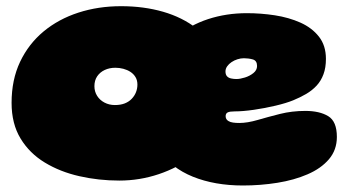

<svg xmlns="http://www.w3.org/2000/svg" viewBox="-20 -538 1102 605"><path d="M356 31Q291 31 230.2 17.2Q169.5 3.5 121.2 -25.8Q73 -55 44.8 -101.5Q16.5 -148 16.5 -214Q16.5 -286.5 43.2 -343Q70 -399.5 117.2 -438.8Q164.5 -478 227 -498.2Q289.5 -518.5 361.5 -518.5Q433 -518.5 493.8 -501Q554.5 -483.5 599.5 -448.5Q644.5 -413.5 669.2 -361.2Q694 -309 694 -239Q694 -180.5 665.5 -131.2Q637 -82 588.8 -45.8Q540.5 -9.5 480.2 10.8Q420 31 356 31ZM342 -207Q360 -207 373.2 -212.2Q386.5 -217.5 395.2 -226.8Q404 -236 408.5 -247.5Q413 -259 413 -271.5Q413 -285 407 -295Q401 -305 391 -311.5Q381 -318 368.8 -321.2Q356.5 -324.5 343.5 -324.5Q325 -324.5 310 -317.5Q295 -310.5 286.2 -297.5Q277.5 -284.5 277.5 -266.5Q277.5 -249.5 286 -236Q294.5 -222.5 309.2 -214.8Q324 -207 342 -207ZM745.5 46.5Q656.5 46.5 587.8 18.8Q519 -9 480.2 -65.5Q441.5 -122 441.5 -207.5Q441.5 -278 466.2 -331.8Q491 -385.5 534.8 -422.2Q578.5 -459 635.8 -477.8Q693 -496.5 758 -496.5Q802 -496.5 846 -489.8Q890 -483 926.5 -466.8Q963 -450.5 985 -422.5Q1007 -394.5 1007 -352.5Q1007 -324.5 999.2 -303.8Q991.5 -283 977.5 -268Q963.5 -253 944.8 -242Q926 -231 904 -222Q882 -213 848.2 -205Q814.5 -197 779.8 -192Q745 -187 719.5 -187Q704 -187 697.5 -183.8Q691 -180.5 691 -172Q691 -167 693.2 -163Q695.5 -159 700 -156.5Q705.5 -153 714.2 -151.8Q723 -150.5 734 -150.5Q759.5 -150.5 792 -160Q824.5 -169.5 862.2 -179Q900 -188.5 942 -188.5Q987 -188.5 1014.2 -172Q1041.5 -155.5 1041.5 -106.5Q1041.5 -65.5 1016.5 -36.2Q991.5 -7 949.2 11.2Q907 29.5 854 38Q801 46.5 745.5 46.5ZM725 -289Q736.5 -289 751.8 -293.8Q767 -298.5 778.5 -307.8Q790 -317 790 -330Q790 -347 776.5 -350.8Q763 -354.5 748.5 -354.5Q738.5 -354.5 728.2 -351.2Q718 -348 709.5 -342.2Q701 -336.5 695.8 -329Q690.5 -321.5 690.5 -313Q690.5 -303 695.2 -297.8Q700 -292.5 708 -290.8Q716 -289 725 -289Z"/></svg>

Font: Gluten Black
Style: Regular
Weight: 900
Designer: Tyler Finck
Foundry: Etcetera Type Company
Version: Version 1.300